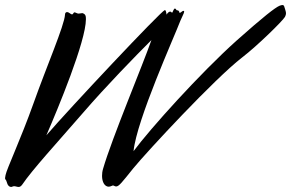

<svg xmlns="http://www.w3.org/2000/svg" viewBox="-40 -726 1155 762"><path d="M688 -683C683 -683 678 -675 673 -675C672 -675 672 -676 671 -680C670 -682 668 -685 664 -685C662 -685 661 -685 659 -688C658 -691 656 -692 654 -692C652 -692 650 -690 647 -683C645 -677 644 -676 643 -676C641 -676 638 -680 636 -680C631 -680 626 -676 621 -668C620 -679 617 -686 615 -686H614C597 -680 236 -296 144 -189C190 -295 301 -562 301 -650C301 -662 300 -670 287 -674C282 -674 278 -672 272 -672C269 -672 266 -673 262 -675C259 -676 258 -677 256 -677C251 -677 251 -669 246 -669C240 -669 234 -678 226 -678C222 -678 218 -675 218 -668C216 -626 144 -460 93 -316C42 -173 -14 -54 -18 -31L-20 -19C-20 -12 -16 -15 -13 -3C-10 10 -3 16 4 16C8 16 11 13 16 13C22 13 28 16 34 16C38 16 43 14 48 7C87 -51 186 -159 292 -281C380 -383 496 -502 561 -567C527 -469 404 -177 369 -56C366 -46 365 -37 365 -28C365 -4 375 15 392 15C395 15 401 13 408 10C410 10 412 11 414 12C416 13 418 14 421 14C432 14 444 -2 489 -58C544 -125 811 -413 921 -498C981 -544 1081 -642 1091 -659C1094 -665 1095 -669 1095 -673C1095 -679 1093 -684 1091 -691C1088 -700 1088 -706 1081 -706C1078 -706 1074 -705 1069 -703C1051 -695 1007 -661 899 -565C755 -436 555 -214 490 -126C502 -249 653 -583 676 -644C682 -659 691 -674 691 -680C691 -682 690 -683 688 -683Z"/></svg>

Font: Oregano
Style: Italic
Weight: 400
Italic angle: -12°
Designer: Astigmatic (AOETI)
Foundry: Astigmatic (AOETI)
Version: Version 1.000